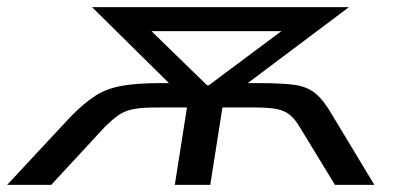

<svg xmlns="http://www.w3.org/2000/svg" viewBox="-51 -516 1122 536"><path d="M-31 0 145 -189Q183 -228 215 -248.5Q247 -269 289.5 -276.5Q332 -284 396 -284H480L444 -261L206 -496H923L610 -261L589 -284H670Q737 -284 772 -279Q807 -274 830.5 -254.5Q854 -235 880 -189L994 0H884L786 -161Q772 -184 758 -195.5Q744 -207 722 -211.5Q700 -216 658 -216H570L536 0H437L471 -216H386Q346 -216 322 -211.5Q298 -207 280.5 -195Q263 -183 241 -161L92 0ZM527 -278H532L776 -460V-429H334L340 -460Z"/></svg>

Font: Nunito Sans 7pt Expanded
Style: Italic
Weight: 400
Width: 7
Italic angle: -9°
Designer: Vernon Adams
Foundry: Vernon Adams
Version: Version 3.101;gftools[0.9.27]